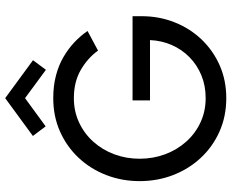

<svg xmlns="http://www.w3.org/2000/svg" viewBox="-98 -804 914 759"><g transform="rotate(-90 359.5 -425.0)"><path d="M341.5 -358.5H674.5V-322.5Q674.5 -253.5 650.5 -192.8Q626.5 -132 582.8 -86Q539 -40 480 -14Q421 12 350.5 12Q278.5 12 218.5 -14.8Q158.5 -41.5 114.5 -88.8Q70.5 -136 46.5 -198Q22.5 -260 22.5 -330.5Q22.5 -400.5 46.5 -462.5Q70.5 -524.5 114.5 -571.5Q158.5 -618.5 218.5 -645.2Q278.5 -672 350.5 -672Q399.5 -672 440.2 -661.2Q481 -650.5 513.8 -631.2Q546.5 -612 572 -587.8Q597.5 -563.5 616 -536.5L538.5 -495Q508.5 -536.5 461.5 -563.5Q414.5 -590.5 350.5 -590.5Q298.5 -590.5 254.5 -570Q210.5 -549.5 178.2 -513.5Q146 -477.5 128.5 -430.5Q111 -383.5 111 -330.5Q111 -277.5 128.5 -230.2Q146 -183 178.2 -146.8Q210.5 -110.5 254.5 -90Q298.5 -69.5 350.5 -69.5Q400 -69.5 441 -86.5Q482 -103.5 512.5 -133.5Q543 -163.5 560.5 -203.5Q578 -243.5 580 -289.5H341.5ZM239 -702 201 -752.5 350.5 -862 500.5 -752 462.5 -701 350.5 -783.5Z"/></g></svg>

Font: League Spartan Thin
Style: Regular
Weight: 400
Version: Version 2.002